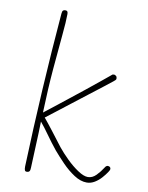

<svg xmlns="http://www.w3.org/2000/svg" viewBox="-91 -882 736 958"><g transform="rotate(10 277.0 -403.0)"><path d="M145 -797Q146 -809 150 -813Q154 -817 161 -817Q169 -817 172 -813Q175 -809 175 -800Q175 -763 168 -691Q161 -619 152.5 -518.5Q144 -418 140 -295Q160 -310 190.5 -334.5Q221 -359 257.5 -387.5Q294 -416 330 -445Q366 -474 395.5 -498Q425 -522 443 -537Q448 -542 450.5 -542.5Q453 -543 457 -543Q460 -543 462.5 -541.5Q465 -540 467.5 -538Q470 -536 471 -532.5Q472 -529 472 -525Q472 -521 468.5 -517.5Q465 -514 460 -510Q444 -497 413.5 -473.5Q383 -450 345.5 -421Q308 -392 270 -362.5Q232 -333 201 -309Q170 -285 153 -272Q170 -252 199 -214.5Q228 -177 256 -140Q277 -114 306 -85.5Q335 -57 365 -37Q395 -17 416 -17Q439 -17 458 -36.5Q477 -56 490 -77Q494 -84 498 -86.5Q502 -89 506 -89Q509 -89 512.5 -87.5Q516 -86 518 -83Q520 -80 520 -76Q520 -72 518 -68.5Q516 -65 513 -60Q504 -46 489 -29Q474 -12 455 -0.5Q436 11 415 11Q384 11 351 -10.5Q318 -32 288.5 -62.5Q259 -93 236 -120Q207 -156 183 -190Q159 -224 138 -249Q137 -196 134 -134.5Q131 -73 129 -14Q129 -1 125 4.5Q121 10 111 10Q104 10 101.5 4.5Q99 -1 99 -14Q106 -211 117.5 -407.5Q129 -604 145 -797Z"/></g></svg>

Font: Playpen Sans Thin
Style: Regular
Weight: 250
Designer: Laura Meseguer, Veronika Burian, José Scaglione
Foundry: TypeTogether
Version: Version 1.001